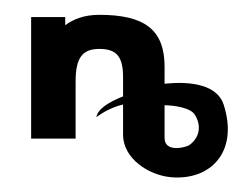

<svg xmlns="http://www.w3.org/2000/svg" viewBox="-20 -187 327 259"><path d="M82 0V-77C82 -109 91 -121 114 -121C137 -121 146 -111 146 -83V-57C126 -49 112 -40 110 -29C121 -37 133 -43 146 -46V-4C147 27 180 49 210 52C263 57 302 19 282 -45C274 -72 239 -78 202 -74V-97C202 -147 175 -167 114 -167C93 -167 79 -161 68 -153V-164H22V0ZM202 -45C214 -45 237 -42 243 -32C255 -12 244 3 235 9C227 13 202 18 202 -1Z"/></svg>

Font: Hussar Tani
Style: Dwa
Weight: 700
Foundry: Cannot Into Space Fonts
Version: Version 0.92